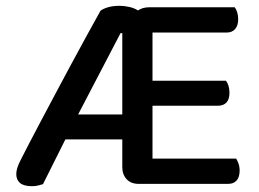

<svg xmlns="http://www.w3.org/2000/svg" viewBox="-20 -632 893 661"><path d="M457 1Q431 1 416 -15Q401 -31 401 -57V-152H205L128 2Q119 4 111.5 6.5Q104 9 90 9Q62 9 49 -2Q36 -13 36 -33Q36 -52 51 -81Q61 -101 79.5 -136.5Q98 -172 121.5 -216.5Q145 -261 172 -311.5Q199 -362 226 -412.5Q253 -463 279 -510Q305 -557 326 -595Q335 -602 352 -607Q369 -612 392 -612Q408 -612 425.5 -608Q443 -604 455 -596Q471 -607 494 -607H788Q793 -601 796.5 -590Q800 -579 800 -566Q800 -544 789.5 -532Q779 -520 761 -520H505V-354H758Q763 -348 766.5 -337Q770 -326 770 -313Q770 -290 759.5 -279Q749 -268 731 -268H505V-86H793Q797 -80 801 -69Q805 -58 805 -45Q805 -22 794.5 -10.5Q784 1 766 1ZM249 -238H401V-518H395Z"/></svg>

Font: Baloo Da 2 Medium
Style: Regular
Weight: 500
Designer: Noopur Datye, Sulekha Rajkumar and Ek Type
Foundry: Ek Type
Version: Version 1.640;hotconv 1.0.111;makeotfexe 2.5.65597; ttfautoh